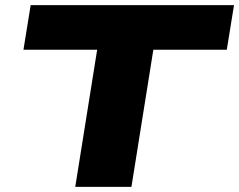

<svg xmlns="http://www.w3.org/2000/svg" viewBox="-20 -725 928 745"><path d="M272 0 357 -532H71L99 -705H888L860 -532H575L490 0Z"/></svg>

Font: Nunito Sans 7pt Expanded Black
Style: Italic
Weight: 900
Width: 7
Italic angle: -9°
Designer: Vernon Adams
Foundry: Vernon Adams
Version: Version 3.101;gftools[0.9.27]